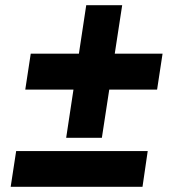

<svg xmlns="http://www.w3.org/2000/svg" viewBox="-20 -732 662 737"><path d="M234 -203 311 -712H449L371 -203ZM21 -15 42 -152H547L527 -15ZM77 -388 98 -526H604L583 -388Z"/></svg>

Font: Public Sans Thin Black
Style: Italic
Weight: 900
Italic angle: -8°
Version: Version 2.001